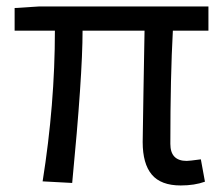

<svg xmlns="http://www.w3.org/2000/svg" viewBox="-20 -563 693 596"><path d="M541 12.7Q479.5 12.7 451.2 -21Q422.9 -54.7 422.9 -122.1Q422.9 -148.4 425.3 -276.4Q427.7 -404.3 428.7 -467.8H236.3Q236.3 -328.1 204.1 4.9L112.3 0Q150.4 -239.3 150.4 -467.8H25.4V-538.1L102.5 -543H627V-467.8H516.6Q508.8 -326.2 508.8 -116.2Q508.8 -63.5 559.6 -63.5Q567.4 -63.5 603.5 -68.4L616.2 1Q584 12.7 541 12.7Z"/></svg>

Font: GenYoGothic TW TTF Regular
Style: Regular
Weight: 400
Version: Version 1.300